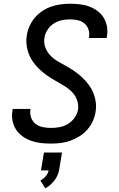

<svg xmlns="http://www.w3.org/2000/svg" viewBox="-20 -763 640 1031"><path d="M254 8Q226 8 199 5Q172 2 147 -7Q122 -16 101 -31Q80 -46 66 -67.5Q52 -89 47 -115.5Q42 -142 47 -170Q47 -172 47.5 -174Q48 -176 49 -178H144Q144 -177 144 -175.5Q144 -174 143 -173Q140 -151 147.5 -130.5Q155 -110 171.5 -97.5Q188 -85 209.5 -80.5Q231 -76 254 -76Q277 -76 300.5 -80.5Q324 -85 345 -97.5Q366 -110 380.5 -131Q395 -152 399 -174Q402 -197 396 -218.5Q390 -240 377 -257Q364 -274 346.5 -287Q329 -300 310.5 -310.5Q292 -321 273 -332Q254 -343 236.5 -355Q219 -367 203 -381Q187 -395 173 -411Q159 -427 148 -445.5Q137 -464 130.5 -485Q124 -506 122 -528.5Q120 -551 124 -574Q128 -599 139 -623.5Q150 -648 167.5 -668.5Q185 -689 207.5 -704Q230 -719 255 -727.5Q280 -736 305 -739.5Q330 -743 355 -743Q382 -743 408.5 -740Q435 -737 459 -728Q483 -719 503.5 -704Q524 -689 537 -667.5Q550 -646 554.5 -620Q559 -594 554 -567Q554 -565 553.5 -563Q553 -561 553 -559H457Q457 -560 457.5 -561Q458 -562 458 -564Q462 -585 455 -605Q448 -625 433 -637.5Q418 -650 397.5 -654.5Q377 -659 355 -659Q333 -659 310.5 -654Q288 -649 268.5 -636.5Q249 -624 235.5 -603.5Q222 -583 219 -561Q214 -533 223.5 -508Q233 -483 251 -464.5Q269 -446 291.5 -433Q314 -420 336.5 -407.5Q359 -395 380 -380.5Q401 -366 420 -348.5Q439 -331 454.5 -310.5Q470 -290 480 -266.5Q490 -243 494 -216Q498 -189 493 -161Q489 -136 477.5 -111Q466 -86 447.5 -65.5Q429 -45 405.5 -30.5Q382 -16 356.5 -7Q331 2 305 5Q279 8 254 8ZM223 248 197 206Q213 198 225.5 183.5Q238 169 241 152H200L216 56H313L297 152Q294 167 287.5 181Q281 195 271 207.5Q261 220 249 230.5Q237 241 223 248Z"/></svg>

Font: Iosevka SS04 Medium Extended
Style: Italic
Weight: 500
Width: 7
Italic angle: -9°
Monospace: yes
Designer: Belleve Invis
Foundry: Belleve Invis
Version: Version 19.0.0; ttfautohint (v1.8.4)